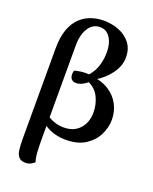

<svg xmlns="http://www.w3.org/2000/svg" viewBox="-172 -826 912 1145"><g transform="rotate(20 284.0 -253.5)"><path d="M135 225Q105 225 91 209Q77 193 73.5 164Q70 135 70 98V-477Q70 -551 88.5 -600.5Q107 -650 138 -678.5Q169 -707 207 -719.5Q245 -732 284 -732Q337 -732 382 -714Q427 -696 455 -660Q483 -624 483 -570Q483 -517 447 -467Q411 -417 354 -384L304 -394Q320 -409 334 -432.5Q348 -456 356.5 -488.5Q365 -521 365 -562Q365 -595 355.5 -623.5Q346 -652 326.5 -670Q307 -688 276 -688Q248 -688 226 -671Q204 -654 190.5 -619.5Q177 -585 177 -533V55Q177 97 179 136.5Q181 176 190 201Q184 208 168.5 216.5Q153 225 135 225ZM312 14Q255 14 209.5 -6.5Q164 -27 140 -60L151 -96Q165 -86 183 -75.5Q201 -65 224.5 -58Q248 -51 276 -51Q319 -51 349 -69Q379 -87 396 -119.5Q413 -152 413 -195Q413 -246 392 -290Q371 -334 325 -356Q310 -343 291 -334Q272 -325 254 -325Q236 -325 225.5 -336Q215 -347 215 -367Q215 -373 216 -379Q217 -385 219 -391Q233 -395 258.5 -399Q284 -403 319 -400L330 -397Q395 -390 439.5 -361.5Q484 -333 507.5 -289Q531 -245 531 -191Q531 -143 507.5 -95.5Q484 -48 435.5 -17Q387 14 312 14Z"/></g></svg>

Font: Arima Thin SemiBold
Style: Regular
Weight: 600
Version: Version 1.100